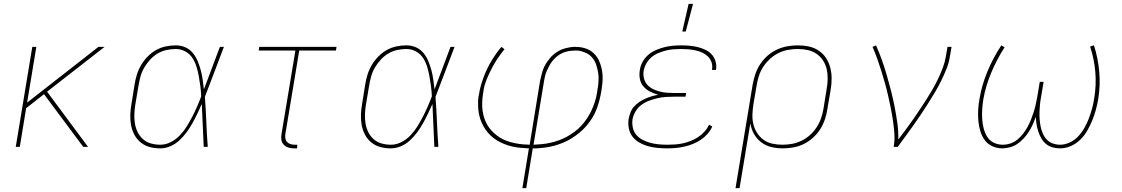

<svg xmlns="http://www.w3.org/2000/svg" viewBox="-20 -764 5840 999"><path d="M62 0 148 -520H169L121 -230L492 -520H524L225 -287L438 0H413L209 -274L116 -201L83 0Z M813 8Q785 8 759 1Q733 -6 712.5 -22.5Q692 -39 679.5 -62.5Q667 -86 662 -112.5Q657 -139 658 -167Q659 -195 664 -223L680 -323Q684 -349 692 -375Q700 -401 714 -425Q728 -449 748 -469.5Q768 -490 792 -503.5Q816 -517 842.5 -522.5Q869 -528 895 -528Q922 -528 945 -517.5Q968 -507 983.5 -488Q999 -469 1008.5 -446Q1018 -423 1024.5 -399Q1031 -375 1034.5 -349.5Q1038 -324 1041 -299Q1062 -354 1082.5 -409.5Q1103 -465 1124 -520H1145Q1120 -455 1095.5 -389.5Q1071 -324 1046 -260Q1051 -195 1053.5 -130Q1056 -65 1061 0H1040Q1037 -56 1035 -111.5Q1033 -167 1030 -223Q1019 -198 1007 -173Q995 -148 981.5 -123.5Q968 -99 951 -76Q934 -53 913 -33.5Q892 -14 866 -3Q840 8 813 8ZM814 -11Q842 -11 868.5 -24.5Q895 -38 915.5 -59.5Q936 -81 951.5 -106Q967 -131 980.5 -157Q994 -183 1005.5 -209.5Q1017 -236 1027 -263Q1026 -289 1022.5 -315Q1019 -341 1014.5 -366.5Q1010 -392 1002.5 -416.5Q995 -441 981.5 -462Q968 -483 945 -496Q922 -509 895 -509Q872 -509 847.5 -504Q823 -499 801 -486Q779 -473 761.5 -454Q744 -435 731 -413Q718 -391 711.5 -367.5Q705 -344 701 -320L684 -220Q680 -195 679 -170Q678 -145 682 -121Q686 -97 696.5 -76Q707 -55 724.5 -39.5Q742 -24 765.5 -17.5Q789 -11 814 -11Z M1526 8H1509Q1494 8 1480 3.5Q1466 -1 1456 -11.5Q1446 -22 1444 -37Q1442 -52 1445 -68L1517 -501H1326L1329 -520H1731L1728 -501H1537L1465 -68Q1463 -56 1464.5 -45Q1466 -34 1473 -26Q1480 -18 1491 -14.5Q1502 -11 1513 -11H1527Z M2013 8Q1985 8 1959 1Q1933 -6 1912.5 -22.5Q1892 -39 1879.5 -62.5Q1867 -86 1862 -112.5Q1857 -139 1858 -167Q1859 -195 1864 -223L1880 -323Q1884 -349 1892 -375Q1900 -401 1914 -425Q1928 -449 1948 -469.5Q1968 -490 1992 -503.5Q2016 -517 2042.5 -522.5Q2069 -528 2095 -528Q2122 -528 2145 -517.5Q2168 -507 2183.5 -488Q2199 -469 2208.5 -446Q2218 -423 2224.5 -399Q2231 -375 2234.5 -349.5Q2238 -324 2241 -299Q2262 -354 2282.5 -409.5Q2303 -465 2324 -520H2345Q2320 -455 2295.5 -389.5Q2271 -324 2246 -260Q2251 -195 2253.5 -130Q2256 -65 2261 0H2240Q2237 -56 2235 -111.5Q2233 -167 2230 -223Q2219 -198 2207 -173Q2195 -148 2181.5 -123.5Q2168 -99 2151 -76Q2134 -53 2113 -33.5Q2092 -14 2066 -3Q2040 8 2013 8ZM2014 -11Q2042 -11 2068.5 -24.5Q2095 -38 2115.5 -59.5Q2136 -81 2151.5 -106Q2167 -131 2180.5 -157Q2194 -183 2205.5 -209.5Q2217 -236 2227 -263Q2226 -289 2222.5 -315Q2219 -341 2214.5 -366.5Q2210 -392 2202.5 -416.5Q2195 -441 2181.5 -462Q2168 -483 2145 -496Q2122 -509 2095 -509Q2072 -509 2047.5 -504Q2023 -499 2001 -486Q1979 -473 1961.5 -454Q1944 -435 1931 -413Q1918 -391 1911.5 -367.5Q1905 -344 1901 -320L1884 -220Q1880 -195 1879 -170Q1878 -145 1882 -121Q1886 -97 1896.5 -76Q1907 -55 1924.5 -39.5Q1942 -24 1965.5 -17.5Q1989 -11 2014 -11Z M2698 215 2732 8Q2710 7 2687.5 5Q2665 3 2644 -2Q2623 -7 2603 -15Q2583 -23 2565 -34Q2547 -45 2532 -59.5Q2517 -74 2505.5 -91Q2494 -108 2485.5 -127.5Q2477 -147 2472.5 -168.5Q2468 -190 2467.5 -216Q2467 -242 2469 -257L2473 -277Q2474 -287 2476.5 -297Q2479 -307 2481.5 -317Q2484 -327 2487.5 -337Q2491 -347 2494.5 -357Q2498 -367 2502 -377Q2506 -387 2510.5 -396.5Q2515 -406 2519.5 -415.5Q2524 -425 2529.5 -434.5Q2535 -444 2540.5 -453Q2546 -462 2553.5 -473Q2561 -484 2567 -492.5Q2573 -501 2578 -507L2589 -520L2605 -508Q2596 -497 2587 -485Q2578 -473 2570 -461Q2562 -449 2554.5 -436.5Q2547 -424 2540.5 -411.5Q2534 -399 2526 -382.5Q2518 -366 2512.5 -352Q2507 -338 2503.5 -326.5Q2500 -315 2498 -306L2493 -275Q2490 -254 2489 -233Q2488 -212 2490.5 -191.5Q2493 -171 2499 -152Q2505 -133 2514.5 -116Q2524 -99 2537 -85Q2550 -71 2565.5 -59Q2581 -47 2599 -38.5Q2617 -30 2636.5 -24.5Q2656 -19 2679.5 -15.5Q2703 -12 2718 -12L2736 -11L2790 -343Q2793 -356 2796 -368.5Q2799 -381 2803 -394Q2807 -407 2813 -419Q2819 -431 2827 -442.5Q2835 -454 2844 -464.5Q2853 -475 2864 -483.5Q2875 -492 2887 -499Q2899 -506 2912 -510Q2925 -514 2940.5 -517Q2956 -520 2964 -520H2975Q2990 -520 3005 -517.5Q3020 -515 3034 -509.5Q3048 -504 3059 -495.5Q3070 -487 3079.5 -476Q3089 -465 3095 -452Q3101 -439 3105.5 -425Q3110 -411 3112.5 -396Q3115 -381 3115.5 -366Q3116 -351 3114.5 -333Q3113 -315 3111 -305L3109 -291Q3105 -267 3099 -243.5Q3093 -220 3084.5 -197Q3076 -174 3062.5 -152Q3049 -130 3032.5 -110.5Q3016 -91 2996 -74.5Q2976 -58 2954.5 -44.5Q2933 -31 2910 -21.5Q2887 -12 2863 -5.5Q2839 1 2810.5 4.5Q2782 8 2767 8H2752L2718 215ZM2756 -11Q2778 -12 2799.5 -14Q2821 -16 2843.5 -21Q2866 -26 2888 -34Q2910 -42 2930 -53Q2950 -64 2969.5 -78.5Q2989 -93 3005 -110.5Q3021 -128 3034 -147.5Q3047 -167 3057 -188Q3067 -209 3075 -234Q3083 -259 3085 -274L3088 -293Q3091 -307 3092.5 -321Q3094 -335 3094.5 -348.5Q3095 -362 3093.5 -375.5Q3092 -389 3089 -402Q3086 -415 3082 -427.5Q3078 -440 3071 -451Q3064 -462 3055 -471Q3046 -480 3034.5 -486Q3023 -492 3008 -496.5Q2993 -501 2984 -501H2972Q2961 -501 2949 -499.5Q2937 -498 2925.5 -495Q2914 -492 2903 -486.5Q2892 -481 2882 -473.5Q2872 -466 2863.5 -457Q2855 -448 2848 -438Q2841 -428 2835.5 -417Q2830 -406 2825 -395Q2820 -384 2816.5 -371Q2813 -358 2812 -350Z M3451 8Q3426 8 3400.5 5.5Q3375 3 3351.5 -3.5Q3328 -10 3307 -22Q3286 -34 3271.5 -52.5Q3257 -71 3252 -95.5Q3247 -120 3251 -146Q3254 -162 3260.5 -179Q3267 -196 3279 -209.5Q3291 -223 3306 -233Q3321 -243 3337.5 -250.5Q3354 -258 3371 -263Q3388 -268 3405 -271Q3383 -277 3363 -287Q3343 -297 3328.5 -313.5Q3314 -330 3309.5 -352.5Q3305 -375 3309 -399Q3312 -421 3323.5 -442Q3335 -463 3353 -478.5Q3371 -494 3393 -503.5Q3415 -513 3437 -518.5Q3459 -524 3481 -526Q3503 -528 3525 -528Q3547 -528 3568.5 -526Q3590 -524 3610.5 -519Q3631 -514 3650 -505Q3669 -496 3682.5 -481.5Q3696 -467 3702.5 -447Q3709 -427 3706 -405L3705 -400H3684L3685 -404Q3688 -423 3682 -440.5Q3676 -458 3663 -470.5Q3650 -483 3633.5 -490.5Q3617 -498 3598.5 -502Q3580 -506 3561.5 -507.5Q3543 -509 3524 -509Q3504 -509 3484 -507.5Q3464 -506 3444.5 -501Q3425 -496 3405.5 -488Q3386 -480 3370 -466.5Q3354 -453 3343.5 -434.5Q3333 -416 3329 -396Q3326 -376 3330.5 -357Q3335 -338 3347 -324Q3359 -310 3376 -301.5Q3393 -293 3412 -288Q3431 -283 3450.5 -281.5Q3470 -280 3490 -280H3550L3547 -261H3487Q3466 -261 3444 -259.5Q3422 -258 3400.5 -253Q3379 -248 3357.5 -240Q3336 -232 3317.5 -218.5Q3299 -205 3287 -184.5Q3275 -164 3271 -143Q3268 -120 3273 -98.5Q3278 -77 3291.5 -61.5Q3305 -46 3324.5 -36Q3344 -26 3365 -20.5Q3386 -15 3408.5 -13Q3431 -11 3454 -11Q3474 -11 3494 -12.5Q3514 -14 3534.5 -18.5Q3555 -23 3574.5 -31Q3594 -39 3612 -50.5Q3630 -62 3645 -78.5Q3660 -95 3669 -115L3686 -106Q3677 -85 3661 -67Q3645 -49 3625.5 -36Q3606 -23 3584 -14.5Q3562 -6 3540 -1Q3518 4 3495.5 6Q3473 8 3451 8ZM3530 -600 3563 -744H3586L3548 -600Z M3807 215 3896 -323Q3901 -351 3910 -378Q3919 -405 3935 -429.5Q3951 -454 3973 -473.5Q3995 -493 4021.5 -505.5Q4048 -518 4076 -523Q4104 -528 4131 -528Q4161 -528 4189 -522Q4217 -516 4240 -500.5Q4263 -485 4278 -462Q4293 -439 4300 -412Q4307 -385 4307 -355.5Q4307 -326 4302 -297L4285 -197Q4281 -170 4272 -143Q4263 -116 4247.5 -91.5Q4232 -67 4209.5 -47Q4187 -27 4161.5 -14.5Q4136 -2 4108 3Q4080 8 4053 8Q4022 8 3993 1Q3964 -6 3941 -23.5Q3918 -41 3903.5 -66.5Q3889 -92 3884 -122L3828 215ZM4051 -11Q4076 -11 4101 -15.5Q4126 -20 4150 -31.5Q4174 -43 4194.5 -61.5Q4215 -80 4229.5 -102.5Q4244 -125 4252.5 -150Q4261 -175 4265 -200L4281 -300Q4286 -326 4286.5 -352.5Q4287 -379 4281.5 -403.5Q4276 -428 4262.5 -449Q4249 -470 4228.5 -484Q4208 -498 4183 -503.5Q4158 -509 4131 -509Q4106 -509 4080.5 -504.5Q4055 -500 4031.5 -488.5Q4008 -477 3987.5 -458.5Q3967 -440 3952 -417.5Q3937 -395 3929 -370Q3921 -345 3917 -320L3900 -221Q3896 -195 3895 -168.5Q3894 -142 3900 -117.5Q3906 -93 3919.5 -72Q3933 -51 3953 -36.5Q3973 -22 3998.5 -16.5Q4024 -11 4051 -11Z M4630 0Q4636 -35 4633.5 -69.5Q4631 -104 4626 -137.5Q4621 -171 4614.5 -203.5Q4608 -236 4600.5 -268.5Q4593 -301 4584 -333Q4575 -365 4565 -397Q4555 -429 4544 -459.5Q4533 -490 4520 -520L4538 -528Q4555 -490 4569 -450.5Q4583 -411 4594.5 -371Q4606 -331 4616.5 -290Q4627 -249 4635 -207.5Q4643 -166 4649 -124Q4655 -82 4654 -38Q4673 -63 4692 -88.5Q4711 -114 4729 -140Q4747 -166 4764.5 -192Q4782 -218 4799 -244.5Q4816 -271 4831.5 -298Q4847 -325 4860.5 -353Q4874 -381 4885 -410Q4896 -439 4901 -468L4910 -520H4931L4922 -468Q4917 -436 4904.5 -405Q4892 -374 4877 -343.5Q4862 -313 4844.5 -283.5Q4827 -254 4808.5 -225Q4790 -196 4771 -167.5Q4752 -139 4732 -111Q4712 -83 4691.5 -55Q4671 -27 4651 0Z M5195 8Q5167 8 5142.5 -3.5Q5118 -15 5103 -36Q5088 -57 5080.5 -82.5Q5073 -108 5070.5 -135.5Q5068 -163 5069.5 -191Q5071 -219 5076 -247Q5088 -320 5117.5 -391.5Q5147 -463 5190 -528L5207 -518Q5166 -454 5137 -384.5Q5108 -315 5096 -245Q5092 -219 5090.5 -194Q5089 -169 5090.5 -144.5Q5092 -120 5098 -96.5Q5104 -73 5116 -53Q5128 -33 5150 -22Q5172 -11 5197 -11Q5217 -11 5237 -17.5Q5257 -24 5273.5 -37.5Q5290 -51 5303.5 -68.5Q5317 -86 5327 -104.5Q5337 -123 5344.5 -142Q5352 -161 5358.5 -181Q5365 -201 5369 -220.5Q5373 -240 5377 -260L5390 -338H5410L5397 -260Q5393 -240 5391 -220Q5389 -200 5388.5 -180.5Q5388 -161 5389.5 -141.5Q5391 -122 5395 -103.5Q5399 -85 5406.5 -68Q5414 -51 5427 -37.5Q5440 -24 5458 -17.5Q5476 -11 5496 -11Q5521 -11 5546.5 -23Q5572 -35 5590.5 -55Q5609 -75 5622.5 -99Q5636 -123 5645.5 -148Q5655 -173 5662 -198.5Q5669 -224 5673 -250Q5685 -321 5679 -390Q5673 -459 5652 -522L5672 -528Q5693 -463 5699.5 -391.5Q5706 -320 5694 -247Q5689 -219 5681.5 -191.5Q5674 -164 5663 -137Q5652 -110 5637 -84Q5622 -58 5600.5 -37Q5579 -16 5551.5 -4Q5524 8 5496 8Q5475 8 5456 2.5Q5437 -3 5422.5 -15Q5408 -27 5398.5 -43.5Q5389 -60 5383 -78Q5377 -96 5373.5 -116Q5370 -136 5370 -156Q5362 -136 5353.5 -116.5Q5345 -97 5333.5 -79Q5322 -61 5307 -44.5Q5292 -28 5274.5 -16Q5257 -4 5236 2Q5215 8 5195 8Z"/></svg>

Font: Iosevka Aile Thin
Style: Italic
Weight: 100
Italic angle: -9°
Designer: Belleve Invis
Foundry: Belleve Invis
Version: Version 31.1.0; ttfautohint (v1.8.4)